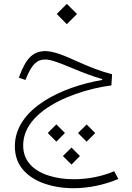

<svg xmlns="http://www.w3.org/2000/svg" viewBox="-20 -658 687 1003"><path d="M274.4 82 319.3 36.6 274.4 -8.3 229.5 36.6ZM432.6 82 477.5 37.1 432.6 -7.8 387.7 37.1ZM353.5 201.7 397.5 157.2 353.5 112.8 308.6 157.2ZM216.8 -391.1C186 -391.1 159.7 -381.3 138.7 -361.3C117.7 -341.3 98.6 -307.6 81.5 -260.3L78.6 -252L113.3 -240.2L116.2 -248C145 -319.8 171.9 -347.2 216.3 -347.2C240.2 -347.2 276.9 -335.9 349.6 -305.2C417.5 -276.4 467.3 -258.3 513.7 -245.1V-240.2C303.2 -204.6 57.6 -91.3 57.6 106C57.6 154.8 71.8 195.3 99.6 228C127.4 260.3 165 284.7 211.4 300.8C257.8 316.9 308.1 325.2 363.3 325.2C440.9 325.2 523.4 308.6 598.1 276.9L576.7 236.3C512.7 264.2 437 278.3 364.3 278.3C317.4 278.3 273.9 272 234.4 259.3C154.3 233.9 101.1 182.6 101.1 102.5C101.1 28.8 141.6 -31.2 206.1 -80.1C301.3 -151.9 443.4 -196.3 562 -211.9L565.4 -270C535.6 -277.8 506.3 -287.1 476.6 -298.3C446.8 -309.6 411.1 -324.2 369.6 -343.3C328.1 -362.3 295.9 -375 273.4 -381.3C251 -387.7 231.9 -391.1 216.8 -391.1ZM329.1 -531.7 382.3 -585 329.1 -637.7 276.4 -585Z"/></svg>

Font: Estedad ExtraLight
Style: Regular
Weight: 200
Designer: Amin Abedi
Version: Version 7.3